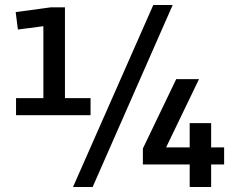

<svg xmlns="http://www.w3.org/2000/svg" viewBox="-20 -745 937 765"><path d="M43.9 -354H152.8V-666.5L175.8 -643.6L51.3 -627.4L42.5 -696.8L182.6 -715.8H238.8V-354H340.8V-286.1H43.9ZM590.8 -725.1H668L349.1 0H271ZM735.8 0V-89.8H549.3V-153.3L682.1 -429.7H772.9L633.8 -141.1L621.1 -157.7H735.8V-254.4H821.3V-157.7H873V-89.8H821.3V0Z"/></svg>

Font: Monda SemiBold
Style: Regular
Weight: 600
Designer: Vernon Adams
Foundry: Vernon Adams
Version: Version 2.200